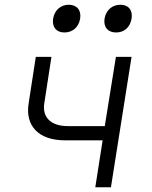

<svg xmlns="http://www.w3.org/2000/svg" viewBox="-20 -790 640 810"><path d="M470 -653C504 -653 529 -675 535 -711C541 -747 522 -770 488 -770C453 -770 427 -747 421 -711C416 -675 435 -653 470 -653ZM252 -653C286 -653 312 -675 318 -711C324 -747 304 -770 270 -770C236 -770 210 -747 204 -711C199 -675 218 -653 252 -653ZM382 0H448L535 -550H469L422 -258H266C195 -258 157 -295 167 -355L197 -550H131L101 -355C85 -258 144 -198 254 -198H413Z"/></svg>

Font: JetBrains Mono ExtraLight
Style: Italic
Weight: 240
Italic angle: -9°
Monospace: yes
Designer: Philipp Nurullin, Konstantin Bulenkov
Foundry: JetBrains
Version: Version 2.305